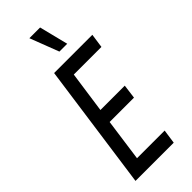

<svg xmlns="http://www.w3.org/2000/svg" viewBox="-310 -1031 1076 1076"><g transform="rotate(-45 228.0 -493.0)"><path d="M259 -814H321L278 -986H193ZM456 -750H153L48 0H351L363 -84H144L179 -336H372L383 -420H190L225 -666H444Z"/></g></svg>

Font: Mohave
Style: Italic
Weight: 400
Italic angle: -8°
Designer: Gumpita Rahayu
Foundry: Tokotype
Version: Version 2.002;PS 002.002;hotconv 1.0.88;makeotf.lib2.5.64775